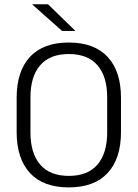

<svg xmlns="http://www.w3.org/2000/svg" viewBox="-20 -844 628 876"><path d="M294 11Q177.5 11 116.8 -54.5Q56 -120 56 -241.5V-398Q56 -519 116.8 -584.5Q177.5 -650 294 -650Q410 -650 471 -584.5Q532 -519 532 -398V-241.5Q532 -120 471 -54.5Q410 11 294 11ZM294 -41.5Q380.5 -41.5 424.8 -93.2Q469 -145 469 -239.5V-400Q469 -495 424.8 -546.2Q380.5 -597.5 294 -597.5Q207.5 -597.5 163.2 -546.2Q119 -495 119 -400V-239.5Q119 -145 163.2 -93.2Q207.5 -41.5 294 -41.5ZM199 -824.5 323 -704V-703H263L127.5 -823.5V-824.5Z"/></svg>

Font: Anek Bangla Light
Style: Regular
Weight: 300
Designer: Sulekha Rajkumar (Bangla), Yesha Goshar (Latin)
Foundry: Ek Type
Version: Version 1.003